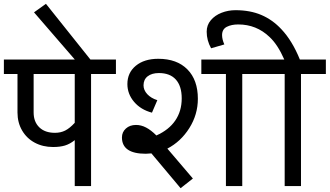

<svg xmlns="http://www.w3.org/2000/svg" viewBox="-30 -968 1715 999"><path d="M443.8 -583V0H358.9V-238.8Q334 -218.8 308.1 -210.9Q282.2 -203.1 246.1 -203.1Q192.9 -203.1 150.9 -225.6Q108.9 -248 85 -289.1Q61 -330.1 61 -382.8V-583H-9.8V-658.2H573.2V-583ZM145 -583V-382.8Q145 -334 174.6 -305.4Q204.1 -276.9 255.9 -276.9Q285.6 -276.9 309.3 -288.8Q333 -300.8 358.9 -329.1V-583Z M209 -948.2 448.7 -647.9H368.2L147 -903.8Z M840.8 -194.8 973.6 -39.1 909.7 11.2 757.8 -169.9Q737.8 -168 728.5 -168Q604.5 -168 604.5 -252.9Q604.5 -280.8 625 -299.3Q645.5 -317.9 677.7 -317.9Q704.6 -317.9 730.2 -304.4Q755.9 -291 783.7 -263.2Q848.6 -292 882.1 -341.1Q915.5 -390.1 915.5 -456.1Q915.5 -520 885 -554Q854.5 -587.9 796.9 -587.9Q759.8 -587.9 738.3 -571Q716.8 -554.2 716.8 -523.9Q716.8 -499 736.3 -478Q755.9 -457 788.6 -446.8L760.7 -381.8Q702.6 -397 667.7 -438Q632.8 -479 632.8 -530.8Q632.8 -589.8 676.8 -626Q720.7 -662.1 793.5 -662.1Q890.6 -662.1 945.1 -606.9Q999.5 -551.8 999.5 -454.1Q999.5 -372.1 955.1 -301.5Q910.6 -231 840.8 -194.8ZM1230.5 -583V0H1145.5V-583H1017.6V-658.2H1359.9V-583Z M1536.1 -583V0H1451.2V-583H1323.2V-658.2H1449.2Q1415 -736.3 1372.1 -775.9Q1304.2 -840.8 1209.5 -840.8Q1174.3 -840.8 1149.9 -828.4Q1125.5 -815.9 1125.5 -785.2Q1125.5 -763.2 1137.2 -736.8L1068.4 -716.8Q1045.4 -757.8 1045.4 -803.2Q1045.4 -837.4 1066.9 -862.8Q1088.4 -888.2 1122.8 -901.6Q1157.2 -915 1195.3 -915Q1271.5 -915 1329.8 -890.1Q1388.2 -865.2 1434.1 -815.9Q1490.2 -756.8 1530.3 -658.2H1665.5V-583Z"/></svg>

Font: Sarala
Style: Regular
Weight: 400
Designer: Andres Torresi
Foundry: Huerta Tipografica
Version: Version 1.004;PS 001.003;hotconv 1.0.70;makeotf.lib2.5.58329